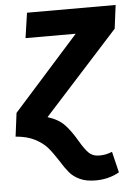

<svg xmlns="http://www.w3.org/2000/svg" viewBox="-76 -571 588 831"><g transform="rotate(-5 217.5 -155.5)"><path d="M-10 -102 275 -421H57L73 -530H458L445 -428L122 -72Q170 -57 196 -29Q222 -1 248 44Q269 80 286 96.5Q303 113 330 113Q347 113 359 110.5Q371 108 387 102L409 193Q363 219 306 219Q265 219 237.5 206Q210 193 193.5 173.5Q177 154 156 120Q133 84 113.5 61.5Q94 39 60.5 21.5Q27 4 -23 0Z"/></g></svg>

Font: Fira Sans SemiBold
Style: Italic
Weight: 600
Italic angle: -8°
Designer: bBox Type GmbH & Carrois Corporate GbR & Edenspiekermann AG
Foundry: bBox Type GmbH & Carrois Corporate GbR & Edenspiekermann AG
Version: Version 4.301